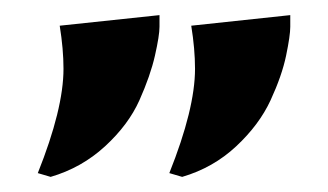

<svg xmlns="http://www.w3.org/2000/svg" viewBox="-20 -734 434 254"><path d="M30 -505Q64 -590 64 -643Q64 -669 59 -700L191 -714Q191 -710 191 -698.5Q191 -687 185 -660.5Q179 -634 164.5 -601.5Q150 -569 119 -540.5Q88 -512 47 -500ZM204 -505Q238 -590 238 -643Q238 -669 233 -700L364 -714Q364 -710 364 -698.5Q364 -687 358.5 -660.5Q353 -634 338 -601.5Q323 -569 292.5 -540.5Q262 -512 221 -500Z"/></svg>

Font: Cinzel Decorative Black
Style: Regular
Weight: 900
Designer: Natanael Gama
Version: Version 1.002;PS 001.002;hotconv 1.0.56;makeotf.lib2.0.21325